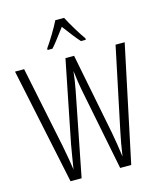

<svg xmlns="http://www.w3.org/2000/svg" viewBox="-135 -1044 954 1140"><g transform="rotate(-15 341.5 -473.5)"><path d="M369 -947H315C294 -903 253 -837 225 -797V-788H255C281 -816 314 -863 342 -899C371 -861 402 -818 430 -788H460V-797C437 -828 392 -901 369 -947ZM679 -714H623L518 -214C508 -168 499 -117 491 -62C483 -122 476 -163 467 -213L368 -714H315L215 -213C209 -177 198 -115 190 -63C186 -94 177 -147 164 -214L61 -714H5L155 0H223L323 -509C331 -549 336 -584 341 -628C348 -572 353 -538 359 -508L460 0H528Z"/></g></svg>

Font: Noto Sans Gujarati ExtraCondensed Light
Style: Regular
Weight: 300
Width: 2
Designer: Jelle Bosma - Monotype Design Team, Universal Thirst
Foundry: Monotype Imaging Inc.
Version: Version 2.106